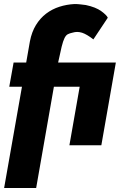

<svg xmlns="http://www.w3.org/2000/svg" viewBox="-26 -721 594 953"><path d="M153.5 212H-5.5L83 -290.5H20L41.5 -410.5H104L122.5 -516Q131.5 -562.5 152.5 -596.8Q173.5 -631 203.2 -653.5Q233 -676 269 -687.5Q305 -699 344 -701Q360 -701 373.5 -699.2Q387 -697.5 400 -696Q449.5 -685.5 476.8 -665.5Q504 -645.5 509 -633L437.5 -525.5Q404.5 -551 381.5 -558.5Q368.5 -562.5 357 -562.5Q346 -562.5 334.5 -559Q320 -556 310.8 -551.2Q301.5 -546.5 294.2 -532Q287 -517.5 280 -489.2Q273 -461 262.5 -410.5H549L477 0H318.5L369.5 -290.5H241.5Z"/></svg>

Font: Lucymar Sans ExtraBold
Style: Italic
Weight: 800
Italic angle: -10°
Foundry: The League of Moveable Type (original font) / Main changes by Cristiano Sobral with portions from Mirco Monsees
Version: Version 2.00;August 30, 2020;FontCreator 13.0.0.2681 64-bit